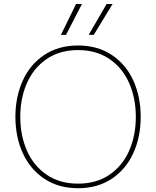

<svg xmlns="http://www.w3.org/2000/svg" viewBox="-20 -948 797 980"><path d="M58.6 -351.6Q58.6 -453.6 96.2 -536.6Q133.8 -619.6 206.3 -667.7Q278.8 -715.8 378.4 -715.8V-692.4Q284.7 -692.4 218 -646.7Q151.4 -601.1 117.4 -523.7Q83.5 -446.3 83.5 -351.6Q83.5 -256.8 117.4 -179.2Q151.4 -101.6 218 -56.2Q284.7 -10.7 378.4 -10.7V12.7Q278.8 12.7 206.3 -35.6Q133.8 -84 96.2 -166.7Q58.6 -249.5 58.6 -351.6ZM673.3 -351.6Q673.3 -446.3 639.4 -523.7Q605.5 -601.1 538.8 -646.7Q472.2 -692.4 378.4 -692.4V-715.8Q478 -715.8 550.5 -667.7Q623 -619.6 660.6 -536.6Q698.2 -453.6 698.2 -351.6Q698.2 -249.5 660.6 -166.7Q623 -84 550.5 -35.6Q478 12.7 378.4 12.7V-10.7Q472.2 -10.7 538.8 -56.2Q605.5 -101.6 639.4 -179.2Q673.3 -256.8 673.3 -351.6ZM291 -770 368.2 -927.7H398.4L316.9 -770ZM432.6 -770 524.4 -927.7H554.7L458.5 -770Z"/></svg>

Font: Wand UI Pro
Style: Regular
Weight: 400
Designer: Andreas Faust
Version: Version 1.003;FEAKit 1.0